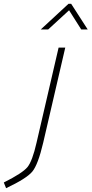

<svg xmlns="http://www.w3.org/2000/svg" viewBox="-119 -750 481 1009"><path d="M73 0 189 -500H224L108 0Q81 115 51 151.5Q21 188 -87 239L-99 209Q-1 160 25 128.5Q51 97 73 0ZM95 -595 241 -730H255L342 -595H308L244 -696L134 -595Z"/></svg>

Font: Titillium Web ExtraLight
Style: Italic
Weight: 275
Italic angle: -13°
Version: Version 1.002;PS 57.000;hotconv 1.0.70;makeotf.lib2.5.55311